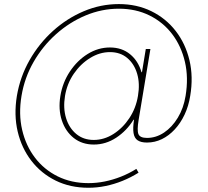

<svg xmlns="http://www.w3.org/2000/svg" viewBox="-20 -720 1012 933"><path d="M409.7 192.4Q321.3 192.4 250.7 157.7Q180.2 123 132.6 61.5Q85 0 65.9 -80.8Q46.9 -161.6 62 -253.9Q77.6 -346.7 123.5 -427.5Q169.4 -508.3 237.3 -569.6Q305.2 -630.9 387.2 -665.5Q469.2 -700.2 557.6 -700.2Q645 -700.2 715.6 -665.5Q786.1 -630.9 833.7 -569.6Q881.3 -508.3 900.6 -427.5Q919.9 -346.7 904.3 -253.9Q896.5 -204.6 877 -163.1Q857.4 -121.6 829.1 -91.1Q800.8 -60.5 766.6 -43.9Q732.4 -27.3 694.3 -27.3Q665 -27.3 648.9 -38.1Q632.8 -48.8 628.9 -73.5Q625 -98.1 631.3 -138.2H628.9Q595.7 -84.5 544.9 -51Q494.1 -17.6 436 -17.6Q378.9 -17.6 338.6 -49.3Q298.3 -81.1 280.5 -134.8Q262.7 -188.5 273.4 -253.9Q284.2 -319.3 319.8 -372.8Q355.5 -426.3 406.2 -457.8Q457 -489.3 514.2 -489.3Q572.3 -489.3 612.1 -456.5Q651.9 -423.8 667.5 -369.1H669.9L688.5 -481.9H710.9L653.8 -138.2Q645 -86.4 652.8 -68.1Q660.6 -49.8 694.3 -49.8Q738.3 -49.8 777.3 -75.9Q816.4 -102.1 844.2 -148.2Q872.1 -194.3 881.8 -253.9Q896.5 -342.3 878.7 -419.2Q860.8 -496.1 816.7 -554.2Q772.5 -612.3 706.3 -645Q640.1 -677.7 557.6 -677.7Q474.6 -677.7 396.2 -645Q317.9 -612.3 252.7 -554.2Q187.5 -496.1 143.3 -419.2Q99.1 -342.3 84.5 -253.9Q69.8 -166 87.6 -89.1Q105.5 -12.2 149.7 45.9Q193.8 104 260.3 137Q326.7 169.9 409.7 169.9Q449.2 169.9 489 161.9Q528.8 153.8 567.9 138.4Q606.9 123 642.6 100.6L653.3 119.1Q615.7 142.6 575.2 158.9Q534.7 175.3 493.2 183.8Q451.7 192.4 409.7 192.4ZM435.5 -40Q485.8 -40 531.2 -68.8Q576.7 -97.7 608.6 -146Q640.6 -194.3 650.4 -253.9Q660.6 -313.5 646.5 -361.6Q632.3 -409.7 598.4 -438.2Q564.5 -466.8 514.2 -466.8Q464.4 -466.8 418 -438.2Q371.6 -409.7 338.6 -361.6Q305.7 -313.5 295.9 -253.9Q286.1 -194.8 301 -146.2Q315.9 -97.7 350.8 -68.8Q385.7 -40 435.5 -40Z"/></svg>

Font: Inter 18pt Thin
Style: Italic
Weight: 250
Italic angle: -9.3988°
Version: Version 4.001;git-66647c0bb